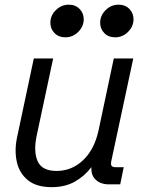

<svg xmlns="http://www.w3.org/2000/svg" viewBox="-20 -772 612 804"><path d="M196.3 11.7Q132.3 11.7 96.4 -17.8Q60.5 -47.4 50.3 -94.7Q40 -142.1 51.3 -196.3L121.6 -527.3H202.6L133.3 -202.6Q119.6 -136.7 137.9 -96.4Q156.2 -56.2 216.8 -56.2Q280.8 -56.2 328.4 -101.6Q376 -147 393.1 -228L456.5 -527.3H538.1L446.3 -98.6Q442.9 -83.5 447.3 -77.6Q451.7 -71.8 464.4 -71.8H498L483.4 0H436.5Q401.4 0 380.9 -19.3Q360.4 -38.6 362.8 -72.3Q335 -35.2 293.9 -11.7Q252.9 11.7 196.3 11.7ZM253.4 -615.7Q225.6 -615.7 208.3 -633.5Q190.9 -651.4 190.9 -676.8Q190.9 -707 213.9 -729.7Q236.8 -752.4 268.1 -752.4Q295.9 -752.4 313.2 -734.6Q330.6 -716.8 330.6 -691.4Q330.6 -661.6 307.9 -638.7Q285.2 -615.7 253.4 -615.7ZM461.9 -615.7Q434.1 -615.7 416.7 -633.5Q399.4 -651.4 399.4 -676.8Q399.4 -707 422.4 -729.7Q445.3 -752.4 476.6 -752.4Q504.4 -752.4 521.7 -734.6Q539.1 -716.8 539.1 -691.4Q539.1 -661.6 516.4 -638.7Q493.7 -615.7 461.9 -615.7Z"/></svg>

Font: Schibsted Grotesk
Style: Italic
Weight: 400
Italic angle: -12°
Designer: Bakken & Baeck AS, Henrik Kongsvoll
Foundry: Schibsted ASA
Version: Version 1.100; ttfautohint (v1.8.4.7-5d5b);gftools[0.9.25]